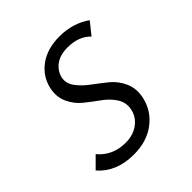

<svg xmlns="http://www.w3.org/2000/svg" viewBox="-128 -505 596 596"><g transform="rotate(-45 170.0 -206.5)"><path d="M125 5Q49 5 6 -44L42 -80Q76 -39 133 -39Q167 -39 190 -56.5Q213 -74 218 -101Q223 -126 209.5 -147.5Q196 -169 173 -185.5Q150 -202 127.5 -220Q105 -238 92.5 -265.5Q80 -293 88 -327Q98 -368 133 -393Q168 -418 221 -418Q279 -418 323 -387L291 -347Q264 -376 214 -376Q182 -376 162 -361.5Q142 -347 136 -324Q131 -301 145.5 -281Q160 -261 183 -244Q206 -227 229 -208.5Q252 -190 264.5 -161.5Q277 -133 269 -98Q258 -52 220 -23.5Q182 5 125 5Z"/></g></svg>

Font: EauTest Semilight
Style: Italic
Weight: 300
Italic angle: -12°
Designer: Christian Thalmann (Catharsis Fonts)
Version: Version 0.001;PS 000.001;hotconv 1.0.88;makeotf.lib2.5.64775